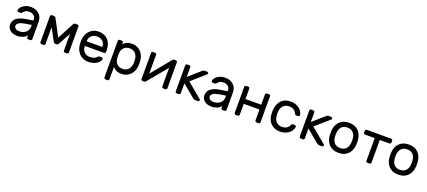

<svg xmlns="http://www.w3.org/2000/svg" viewBox="73 -1791 7204 3242"><g transform="rotate(20 3675.0 -170.0)"><path d="M38 0ZM384 -329V-342Q384 -391 351.5 -417.5Q319 -444 267 -444Q227 -444 204.5 -430.5Q182 -417 162 -390Q156 -382 149 -379Q142 -376 130 -376H100Q89 -376 80.5 -384Q72 -392 73 -403Q76 -433 102.5 -462.5Q129 -492 173 -511Q217 -530 267 -530Q360 -530 417.5 -478Q475 -426 475 -332V-27Q475 -16 467 -8Q459 0 448 0H411Q400 0 392 -8Q384 -16 384 -27V-68Q368 -32 316 -11Q264 10 212 10Q161 10 121 -8.5Q81 -27 59.5 -59Q38 -91 38 -131Q38 -206 94 -248.5Q150 -291 243 -306ZM384 -249 266 -230Q201 -220 165 -197.5Q129 -175 129 -141Q129 -116 152 -96Q175 -76 222 -76Q294 -76 339 -117Q384 -158 384 -224Z M1036 -500Q1040 -508 1049 -514Q1058 -520 1073 -520H1106Q1117 -520 1125 -512Q1133 -504 1133 -493V-27Q1133 -16 1125 -8Q1117 0 1106 0H1069Q1058 0 1050 -8Q1042 -16 1042 -27V-328L924 -110Q912 -85 889 -85H865Q843 -85 830 -110L712 -328V-27Q712 -16 704 -8Q696 0 685 0H648Q637 0 629 -8Q621 -16 621 -27V-493Q621 -504 629 -512Q637 -520 648 -520H681Q696 -520 705 -514Q714 -508 718 -500L877 -200Z M1257 0ZM1719 -277V-250Q1719 -239 1711 -231Q1703 -223 1692 -223H1348V-217Q1350 -151 1388.5 -113.5Q1427 -76 1488 -76Q1538 -76 1565.5 -89Q1593 -102 1615 -126Q1623 -134 1629.5 -137Q1636 -140 1647 -140H1677Q1689 -140 1697 -132Q1705 -124 1704 -113Q1700 -86 1674.5 -57.5Q1649 -29 1601.5 -9.5Q1554 10 1488 10Q1424 10 1374 -19.5Q1324 -49 1294.5 -101Q1265 -153 1259 -218Q1257 -248 1257 -264Q1257 -280 1259 -310Q1265 -372 1294.5 -422Q1324 -472 1373.5 -501Q1423 -530 1488 -530Q1595 -530 1657 -462Q1719 -394 1719 -277ZM1629 -307V-310Q1629 -371 1590.5 -407.5Q1552 -444 1488 -444Q1430 -444 1389.5 -407Q1349 -370 1348 -310V-307Z M1840 0ZM1931 163Q1931 174 1923 182Q1915 190 1904 190H1867Q1856 190 1848 182Q1840 174 1840 163V-493Q1840 -504 1848 -512Q1856 -520 1867 -520H1904Q1915 -520 1923 -512Q1931 -504 1931 -493V-462Q1982 -530 2086 -530Q2148 -530 2198.5 -501Q2249 -472 2279.5 -418Q2310 -364 2313 -292Q2314 -282 2314 -260Q2314 -237 2313 -227Q2310 -155 2279.5 -101.5Q2249 -48 2199 -19Q2149 10 2086 10Q2030 10 1991.5 -9.5Q1953 -29 1931 -58ZM2076 -76Q2141 -76 2179.5 -118Q2218 -160 2222 -232Q2223 -242 2223 -260Q2223 -278 2222 -288Q2218 -360 2179.5 -402Q2141 -444 2076 -444Q2014 -444 1974 -405.5Q1934 -367 1931 -303L1930 -264L1931 -224Q1934 -154 1973 -115Q2012 -76 2076 -76Z M2811 -27V-362L2520 -11Q2512 0 2498 0H2464Q2453 0 2445.5 -8Q2438 -16 2438 -27V-493Q2438 -504 2446 -512Q2454 -520 2465 -520H2502Q2513 -520 2521 -512Q2529 -504 2529 -493V-155L2820 -509Q2825 -515 2829.5 -517.5Q2834 -520 2842 -520H2875Q2886 -520 2894 -512Q2902 -504 2902 -493V-27Q2902 -16 2894 -8Q2886 0 2875 0H2838Q2827 0 2819 -8Q2811 -16 2811 -27Z M3351 -503Q3370 -520 3390 -520H3438Q3448 -520 3455 -513Q3462 -506 3462 -496Q3462 -485 3451 -476L3209 -264L3475 -43Q3485 -35 3485 -24Q3485 -14 3478 -7Q3471 0 3461 0H3409Q3388 0 3368 -17L3143 -204V-27Q3143 -16 3135 -8Q3127 0 3116 0H3079Q3068 0 3060 -8Q3052 -16 3052 -27V-493Q3052 -504 3060 -512Q3068 -520 3079 -520H3116Q3127 -520 3135 -512Q3143 -504 3143 -493V-320Z M3529 0ZM3875 -329V-342Q3875 -391 3842.5 -417.5Q3810 -444 3758 -444Q3718 -444 3695.5 -430.5Q3673 -417 3653 -390Q3647 -382 3640 -379Q3633 -376 3621 -376H3591Q3580 -376 3571.5 -384Q3563 -392 3564 -403Q3567 -433 3593.5 -462.5Q3620 -492 3664 -511Q3708 -530 3758 -530Q3851 -530 3908.5 -478Q3966 -426 3966 -332V-27Q3966 -16 3958 -8Q3950 0 3939 0H3902Q3891 0 3883 -8Q3875 -16 3875 -27V-68Q3859 -32 3807 -11Q3755 10 3703 10Q3652 10 3612 -8.5Q3572 -27 3550.5 -59Q3529 -91 3529 -131Q3529 -206 3585 -248.5Q3641 -291 3734 -306ZM3875 -249 3757 -230Q3692 -220 3656 -197.5Q3620 -175 3620 -141Q3620 -116 3643 -96Q3666 -76 3713 -76Q3785 -76 3830 -117Q3875 -158 3875 -224Z M4576 -493V-27Q4576 -16 4568 -8Q4560 0 4549 0H4512Q4501 0 4493 -8Q4485 -16 4485 -27V-222H4203V-27Q4203 -16 4195 -8Q4187 0 4176 0H4139Q4128 0 4120 -7.5Q4112 -15 4112 -27V-493Q4112 -504 4120 -512Q4128 -520 4139 -520H4176Q4187 -520 4195 -512Q4203 -504 4203 -493V-308H4485V-493Q4485 -504 4493 -512Q4501 -520 4512 -520H4549Q4560 -520 4568 -512Q4576 -504 4576 -493Z M4701 0ZM5071 -154Q5078 -169 5085 -175Q5092 -181 5104 -181H5134Q5145 -181 5153 -173.5Q5161 -166 5161 -156Q5161 -122 5134 -83Q5107 -44 5056 -17Q5005 10 4936 10Q4865 10 4813 -20Q4761 -50 4733 -102.5Q4705 -155 4702 -220Q4701 -232 4701 -266Q4701 -290 4702 -300Q4711 -402 4771 -466Q4831 -530 4936 -530Q5005 -530 5055.5 -503.5Q5106 -477 5132.5 -438.5Q5159 -400 5161 -366Q5162 -355 5153.5 -347Q5145 -339 5134 -339H5104Q5092 -339 5085 -345Q5078 -351 5071 -366Q5036 -444 4936 -444Q4881 -444 4840 -407Q4799 -370 4793 -295Q4792 -284 4792 -259Q4792 -236 4793 -225Q4800 -150 4840.5 -113Q4881 -76 4936 -76Q5036 -76 5071 -154Z M5580 -503Q5599 -520 5619 -520H5667Q5677 -520 5684 -513Q5691 -506 5691 -496Q5691 -485 5680 -476L5438 -264L5704 -43Q5714 -35 5714 -24Q5714 -14 5707 -7Q5700 0 5690 0H5638Q5617 0 5597 -17L5372 -204V-27Q5372 -16 5364 -8Q5356 0 5345 0H5308Q5297 0 5289 -8Q5281 -16 5281 -27V-493Q5281 -504 5289 -512Q5297 -520 5308 -520H5345Q5356 -520 5364 -512Q5372 -504 5372 -493V-320Z M5749 0ZM6226 -259Q6226 -235 6224 -213Q6215 -111 6153.5 -50.5Q6092 10 5987 10Q5882 10 5820.5 -50.5Q5759 -111 5750 -213Q5749 -224 5749 -259Q5749 -296 5750 -307Q5758 -409 5820 -469.5Q5882 -530 5987 -530Q6092 -530 6154 -469.5Q6216 -409 6224 -307Q6226 -285 6226 -259ZM5987 -444Q5920 -444 5883.5 -405Q5847 -366 5841 -302Q5840 -290 5840 -259Q5840 -229 5841 -218Q5847 -154 5883.5 -115Q5920 -76 5987 -76Q6054 -76 6090.5 -115Q6127 -154 6133 -218Q6135 -240 6135 -259Q6135 -278 6133 -302Q6127 -366 6090.5 -405Q6054 -444 5987 -444Z M6770 -493V-461Q6770 -450 6762 -442Q6754 -434 6743 -434H6570V-27Q6570 -16 6562 -8Q6554 0 6543 0H6506Q6495 0 6487 -8Q6479 -16 6479 -27V-434H6306Q6295 -434 6287 -442Q6279 -450 6279 -461V-493Q6279 -504 6287 -512Q6295 -520 6306 -520H6743Q6754 -520 6762 -512Q6770 -504 6770 -493Z M6823 0ZM7300 -259Q7300 -235 7298 -213Q7289 -111 7227.5 -50.5Q7166 10 7061 10Q6956 10 6894.5 -50.5Q6833 -111 6824 -213Q6823 -224 6823 -259Q6823 -296 6824 -307Q6832 -409 6894 -469.5Q6956 -530 7061 -530Q7166 -530 7228 -469.5Q7290 -409 7298 -307Q7300 -285 7300 -259ZM7061 -444Q6994 -444 6957.5 -405Q6921 -366 6915 -302Q6914 -290 6914 -259Q6914 -229 6915 -218Q6921 -154 6957.5 -115Q6994 -76 7061 -76Q7128 -76 7164.5 -115Q7201 -154 7207 -218Q7209 -240 7209 -259Q7209 -278 7207 -302Q7201 -366 7164.5 -405Q7128 -444 7061 -444Z"/></g></svg>

Font: Hezaedrus
Style: Regular
Weight: 400
Designer: Hubert & Fischer
Foundry: Hubert & Fischer
Version: Version 1.10;September 3, 2019;FontCreator 11.5.0.2425 64-bi